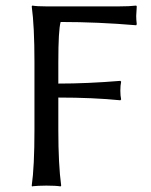

<svg xmlns="http://www.w3.org/2000/svg" viewBox="-20 -668 544 691"><path d="M407.2 -645Q446.3 -645 470.2 -647.9L472.2 -645Q470.2 -616.7 470.2 -610.8Q470.2 -596.7 472.2 -581.1L470.2 -577.1Q331.5 -588.9 198.2 -588.9Q189.9 -559.6 189.9 -444.8V-367.2Q294.9 -367.2 413.1 -377L416 -374Q413.1 -360.8 413.1 -341.8Q413.1 -323.2 416 -310.1L413.1 -307.1Q314.9 -316.9 189.9 -316.9V-200.2Q189.9 -75.2 200.2 0L198.2 2.9Q181.2 0 147 0Q131.3 0 118.4 0.7Q105.5 1.5 100.6 2L95.2 2.9L94.2 0Q104 -67.9 104 -200.2V-444.8Q104 -573.7 94.2 -645L96.2 -647.9Q112.8 -645 147 -645Z"/></svg>

Font: Linux Biolinum G
Style: Regular
Weight: 400
Designer: Philipp H. Poll
Foundry: Philipp H. Poll
Version: Version 1.1.0 ; ttfautohint (v1.6)